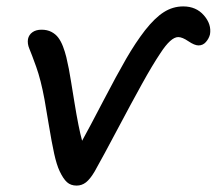

<svg xmlns="http://www.w3.org/2000/svg" viewBox="-20 -558 673 596"><path d="M217.8 18.1Q199.7 18.1 188 7.6Q176.3 -2.9 165 -26.9Q155.8 -46.4 148.2 -80.8Q140.6 -115.2 131.3 -171.6Q122.1 -228 118.2 -249Q106.9 -310.1 92.3 -350.8Q77.6 -391.6 71 -407Q64.5 -422.4 66.9 -437Q69.8 -450.2 80.8 -458Q91.8 -465.8 108.9 -465.8Q126.5 -465.8 139.6 -459Q152.8 -452.1 161.1 -440.9Q169.4 -429.7 175.5 -413.8Q181.6 -397.9 185.8 -380.9Q189.9 -363.8 193.8 -343.8Q194.3 -339.8 194.8 -337.9Q197.8 -322.8 210.9 -241.2Q224.1 -159.7 234.9 -121.1Q256.8 -160.6 299.8 -243.2Q342.8 -325.7 371.6 -375.5Q400.4 -425.3 430.2 -463.9Q460.9 -502.9 488.8 -520.5Q516.6 -538.1 548.8 -538.1Q588.9 -538.1 613 -510.3Q637.2 -482.4 631.8 -451.2Q628.4 -438 619.1 -427.5Q609.9 -417 596.2 -417Q584 -417 564.9 -429.9Q545.9 -442.9 533.2 -442.9Q510.3 -442.9 478 -393.1Q453.1 -356 420.7 -297.4Q388.2 -238.8 344.7 -156.7Q301.3 -74.7 273.9 -25.9Q259.8 -2 246.8 8.1Q233.9 18.1 217.8 18.1Z"/></svg>

Font: Shantell Sans Irregular
Style: Italic
Weight: 400
Italic angle: -11.31°
Designer: Stephen Nixon, Anya Danilova, Shantell Martin
Foundry: Arrow Type
Version: Version 1.006;[9816181b4]